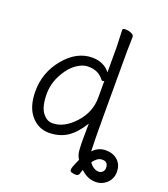

<svg xmlns="http://www.w3.org/2000/svg" viewBox="-160 -822 990 1131"><g transform="rotate(20 335.0 -256.5)"><path d="M417 -113Q375 -45 328 -14Q279 18 213 18Q147 18 101.5 -35Q56 -88 56 -186Q56 -304 132 -395Q208 -486 305 -486Q343 -486 372 -471.5Q401 -457 417 -434V-593L413 -699Q413 -709 431 -709Q449 -709 467 -701.5Q485 -694 485 -681L483 -592V-191Q483 -28 486 36Q519 0 567 0Q612 0 641 26.5Q670 53 670 99Q670 140 641 168Q612 196 571 196Q543 196 520 185Q497 174 477 155Q472 168 468 182Q464 196 447 196Q438 196 424 193Q410 190 410 178Q410 170 415 156Q420 142 426.5 128Q433 114 436 107Q420 84 418 49.5Q416 15 416 -12ZM534 122Q551 133 567 133Q582 133 592 123Q602 113 602 98Q602 59 566 59Q547 59 533.5 69.5Q520 80 509 95Q516 109 534 122ZM417 -381Q413 -377 407.5 -377Q402 -377 398 -382Q365 -428 300 -428Q269 -428 236 -407.5Q203 -387 178 -352Q124 -276 124 -196Q124 -116 150.5 -79Q177 -42 214 -42Q286 -42 351.5 -113Q417 -184 417 -276Z"/></g></svg>

Font: Fusion Kai T
Style: Regular
Weight: 400
Designer: Fontworks Inc.
Version: Version 24.134;May 13, 2024